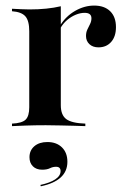

<svg xmlns="http://www.w3.org/2000/svg" viewBox="-20 -448 447 682"><path d="M22.6 0V-8.9Q58.1 -10.5 71 -23Q83.9 -35.5 83.9 -66.9V-337.1Q83.9 -374.2 70.2 -389.9Q56.5 -405.6 22.6 -408.1V-416.9Q41.9 -416.1 55.2 -415.3Q68.5 -414.5 84.7 -414.5Q148.4 -414.5 196 -425.8V-74.2Q196 -39.5 215.3 -25Q234.7 -10.5 283.1 -8.9V0Q268.5 -0.8 245.2 -1.2Q221.8 -1.6 195.2 -2.4Q168.5 -3.2 142.7 -3.2Q104.8 -3.2 71.8 -2Q38.7 -0.8 22.6 0ZM329.8 -279.8Q309.7 -279.8 297.6 -291.1Q285.5 -302.4 285.5 -320.2Q285.5 -333.1 290.3 -343.1Q295.2 -353.2 300 -362.9Q304.8 -372.6 304.8 -383.1Q304.8 -402.4 280.6 -402.4Q265.3 -402.4 248.8 -395.6Q232.3 -388.7 218.1 -376.6Q204 -364.5 194.4 -347.6L193.5 -357.3Q213.7 -390.3 246.8 -409.3Q279.8 -428.2 314.5 -428.2Q350.8 -428.2 371.4 -408.1Q391.9 -387.9 391.9 -351.6Q391.9 -318.5 375 -299.2Q358.1 -279.8 329.8 -279.8ZM125 213.7 123.4 208.9Q157.3 201.6 176.2 189.1Q195.2 176.6 195.2 159.7Q195.2 144.4 179 144.4Q167.7 144.4 157.3 149.6Q146.8 154.8 129.8 154.8Q108.9 154.8 96.8 142.7Q84.7 130.6 84.7 110.5Q84.7 86.3 102 71.4Q119.4 56.5 148.4 56.5Q180.6 56.5 200 75.4Q219.4 94.4 219.4 126.6Q219.4 160.5 195.6 182.3Q171.8 204 125 213.7Z"/></svg>

Font: Playfair 144pt
Style: Bold
Weight: 700
Version: Version 2.001;gftools[0.9.30]